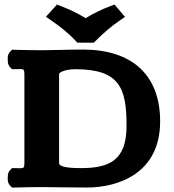

<svg xmlns="http://www.w3.org/2000/svg" viewBox="-20 -838 780 860"><path d="M244.7 -507.3C244.7 -511.9 268.3 -528 316.9 -528C518.2 -528 546.8 -441.5 546.8 -273.7C546.8 -112.6 461.7 -85 339.4 -85C246 -85 244.7 -101.8 244.7 -107.5ZM44.8 -615 34.1 -615.2 26.6 -607.7C12.5 -593.6 14.4 -578 14.9 -567.5C15.3 -559 14.8 -547.1 26.6 -535.3L33.9 -528H44.3C94 -528 89.3 -538.5 89.3 -472.3V-140.7C89.3 -74.5 94 -85 44.3 -85H33.9L26.6 -77.7C14.8 -65.9 15.3 -54 14.9 -45.5C14.4 -35 12.5 -19.4 26.6 -5.3L34.1 2.2L44.8 2C91 1 119.1 0 170.3 0C207.7 0 271.4 2 368.7 2C511 2 697.3 -62.3 697.3 -294C697.3 -508.4 564.7 -616 351.8 -616C289 -616 208.6 -613 169.2 -613C118.5 -613 91 -614 44.8 -615ZM326 -647H400.6L409 -655.5C442.1 -688.7 476.8 -719.4 517.7 -747.1L539.9 -762.2L493 -817.6L472.8 -810C433.4 -795.3 401.2 -779.2 363.5 -756.6C329.8 -777.5 293.9 -794.8 254.9 -809.9L235.1 -817.6L185.7 -762.8L208.3 -747.3C248.1 -719.7 285.8 -691 317.5 -656.3Z"/></svg>

Font: Linux Libertine Mono O 
Style: Mono Bold
Weight: 400
Designer: Philipp H. Poll
Foundry: Philipp H. Poll
Version: Version 5.1.7